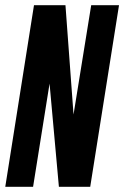

<svg xmlns="http://www.w3.org/2000/svg" viewBox="-36 -720 478 740"><path d="M-15.7 0 95 -700H216.3L247.4 -278.6L315.5 -700H422.7L311.7 0H191L155 -397.8L91.5 0Z"/></svg>

Font: Georama ExtraCondensed Thin
Style: Italic
Weight: 100
Width: 2
Italic angle: -9°
Designer: Jean-Baptiste Levee
Foundry: Production Type
Version: Version 1.001